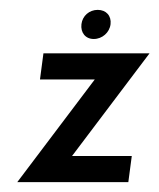

<svg xmlns="http://www.w3.org/2000/svg" viewBox="-20 -369 323 389"><path d="M283 -261H68L61 -208H172L15 0H240L247 -53H126ZM178 -349C161 -349 147 -337 145 -320C143 -303 153 -290 170 -290C187 -290 202 -303 204 -320C206 -337 195 -349 178 -349Z"/></svg>

Font: Hussar Tani
Style: DwaKurs
Weight: 700
Foundry: Cannot Into Space Fonts
Version: Version 0.92